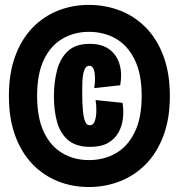

<svg xmlns="http://www.w3.org/2000/svg" viewBox="-20 -671 719 772"><path d="M337.5 81Q270.8 81 212.7 57.8Q154.5 34.5 110.3 -11.3Q66.2 -57.2 41 -125.6Q15.8 -194 15.8 -285.2Q15.8 -376.3 41 -444.8Q66.2 -513.2 110.3 -559Q154.5 -604.8 212.7 -628.1Q270.8 -651.3 337.5 -651.3Q403.5 -651.3 462.6 -628.5Q521.7 -605.7 566.7 -559.8Q611.7 -514 637.3 -445.2Q663 -376.3 663 -285.2Q663 -194 637.3 -125.6Q611.7 -57.2 566.7 -11.3Q521.7 34.5 462.6 57.8Q403.5 81 337.5 81ZM337.5 -27.3Q397.7 -27.3 445.5 -54.6Q493.3 -81.8 521.5 -139.1Q549.7 -196.3 549.7 -285.2Q549.7 -374 521.5 -431.2Q493.3 -488.5 445.5 -515.8Q397.7 -543 337.5 -543Q278.5 -543 231.1 -515.3Q183.7 -487.7 156.4 -430.8Q129.2 -374 129.2 -285.2Q129.2 -197.2 156.4 -139.9Q183.7 -82.7 231.1 -55Q278.5 -27.3 337.5 -27.3ZM342.7 -80.5Q285.7 -80.5 253.8 -107.8Q221.8 -135.2 209.3 -181Q196.8 -226.8 196.8 -283.5Q196.8 -341.2 209.6 -389.2Q222.3 -437.3 253.4 -466Q284.5 -494.7 340.3 -494.7Q390.8 -494.7 420.7 -471.8Q450.5 -449 461.1 -411.3Q471.7 -373.7 463.3 -328.2L359 -316.8Q364.5 -354.5 360 -380.5Q355.5 -406.5 338.5 -406.5Q329.3 -406.5 323.9 -398.5Q318.5 -390.5 315.3 -376.7Q312.2 -362.8 311.3 -343.7Q310.5 -324.5 310.5 -303Q310.5 -255.7 313.4 -225.8Q316.3 -195.8 322.8 -181.5Q329.3 -167.2 340.8 -167.2Q355 -167.2 361 -183.9Q367 -200.7 367.4 -224.3Q367.8 -248 364.3 -268.7L472.8 -257.5Q477.8 -226.5 474.3 -195.3Q470.8 -164.2 456.3 -138.1Q441.8 -112 414.1 -96.2Q386.3 -80.5 342.7 -80.5Z"/></svg>

Font: Bricolage Grotesque 96pt ExtraBold Condensed
Style: Regular
Weight: 800
Width: 3
Version: Version 1.001;gftools[0.9.33.dev8+g029e19f]